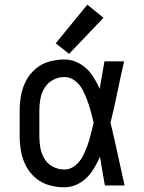

<svg xmlns="http://www.w3.org/2000/svg" viewBox="-20 -792 616 820"><path d="M275 -562 422 -716 353 -772 218 -607ZM255 8Q290 8 321.5 -11Q353 -30 373 -60Q393 -90 407 -123Q417 -60 428 0H512Q497 -67 482.5 -134.5Q468 -202 452 -268Q468 -333 481.5 -399Q495 -465 510 -530H426Q416 -472 406 -414V-412Q392 -444 372 -473Q352 -502 321 -520Q290 -538 255 -538Q222 -538 190 -529Q158 -520 132.5 -498.5Q107 -477 91.5 -447.5Q76 -418 70 -385.5Q64 -353 64 -320V-210Q64 -177 70 -144.5Q76 -112 91.5 -82.5Q107 -53 132.5 -31.5Q158 -10 190 -1Q222 8 255 8ZM255 -68Q230 -68 207 -79.5Q184 -91 170.5 -113Q157 -135 152.5 -160Q148 -185 148 -210V-320Q148 -345 152.5 -370Q157 -395 170.5 -417Q184 -439 207 -451Q230 -463 255 -463Q280 -463 300.5 -447Q321 -431 332.5 -409Q344 -387 352.5 -364Q361 -341 367.5 -317Q374 -293 380 -268Q374 -244 368 -219Q362 -194 353.5 -170.5Q345 -147 333 -124Q321 -101 300.5 -84.5Q280 -68 255 -68Z"/></svg>

Font: Iosevka SS01 Extended
Style: Regular
Weight: 400
Width: 7
Monospace: yes
Designer: Belleve Invis
Foundry: Belleve Invis
Version: Version 3.4.7; ttfautohint (v1.8.3)